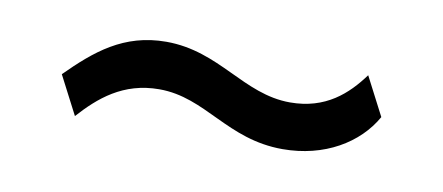

<svg xmlns="http://www.w3.org/2000/svg" viewBox="-30 -511 637 276"><g transform="rotate(10 288.5 -373.5)"><path d="M520 -383 491 -439C469 -409 439 -381 387 -381C319 -381 275 -436 197 -436C135 -436 96 -403 57 -364L86 -308C113 -338 146 -367 199 -367C267 -367 307 -313 388 -313C449 -313 497 -342 520 -383Z"/></g></svg>

Font: Bisquit Text
Style: Regular
Weight: 400
Version: Version 1.004;Glyphs 3.2.3 (3260)